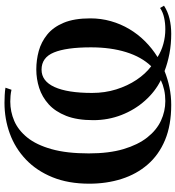

<svg xmlns="http://www.w3.org/2000/svg" viewBox="18 -810 802 878"><g transform="rotate(-90 419.0 -371.0)"><path d="M821.5 -40 832 -22Q805 -4.5 772.5 3.2Q740 11 703.5 11Q655.5 11 612.5 2.8Q569.5 -5.5 533 -19.5Q497 -5 458 3Q419 11 378.5 11Q285.5 11 217.8 -17.2Q150 -45.5 105.8 -96.5Q61.5 -147.5 39.8 -215.8Q18 -284 18 -364Q18 -459.5 47.5 -532Q77 -604.5 128.5 -653.5Q180 -702.5 246.8 -727Q313.5 -751.5 388 -751.5Q402 -751.5 422.5 -750.5Q443 -749.5 457 -747L447.5 -719.5Q434.5 -722.5 420 -723.8Q405.5 -725 393.5 -725Q347.5 -725 305 -706.8Q262.5 -688.5 229 -647Q195.5 -605.5 176 -536.2Q156.5 -467 156.5 -366Q156.5 -273.5 176.2 -207.2Q196 -141 229.5 -98.5Q263 -56 306 -36Q349 -16 396 -16Q422.5 -16 446.5 -21.2Q470.5 -26.5 491.5 -36.5Q439.5 -62 397.8 -108.8Q356 -155.5 332.2 -216.5Q308.5 -277.5 308.5 -345.5Q308.5 -419.5 328.2 -469.5Q348 -519.5 381.2 -549.5Q414.5 -579.5 455.8 -592.8Q497 -606 540.5 -606Q583.5 -606 624.8 -594.8Q666 -583.5 700 -556Q734 -528.5 754 -480.5Q774 -432.5 774 -359Q774 -310 761.2 -265Q748.5 -220 725 -180.5Q701.5 -141 669 -108.5Q636.5 -76 597 -51.5Q624.5 -34 657.2 -25Q690 -16 724.5 -16Q752 -16 777.2 -21.5Q802.5 -27 821.5 -40ZM555 -80.5Q597.5 -124.5 619.5 -195Q641.5 -265.5 641.5 -356Q641.5 -468.5 618.2 -525.2Q595 -582 539.5 -582Q487 -582 460 -522.5Q433 -463 433 -351Q433 -292.5 449.2 -240.5Q465.5 -188.5 493 -147.5Q520.5 -106.5 555 -80.5Z"/></g></svg>

Font: Merriweather 144pt SemiBold
Style: Regular
Weight: 600
Version: Version 2.100